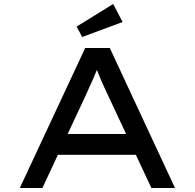

<svg xmlns="http://www.w3.org/2000/svg" viewBox="-20 -940 974 960"><path d="M79 0 406 -700H529L855 0H737L517 -470Q509 -487 500 -506.5Q491 -526 482 -547Q473 -568 465 -589.5Q457 -611 450 -632L480 -633Q472 -610 463.5 -588Q455 -566 445.5 -545Q436 -524 427 -504.5Q418 -485 410 -466L192 0ZM222 -166 264 -270H660L683 -166ZM391 -755 363 -807 546 -920 593 -830Z"/></svg>

Font: Lexend Tera
Style: Regular
Weight: 400
Designer: Bonnie Shaver-Troup, Thomas Jockin
Foundry: Lexend
Version: Version 1.007